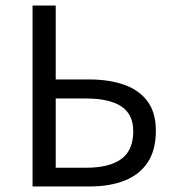

<svg xmlns="http://www.w3.org/2000/svg" viewBox="-20 -676 640 696"><path d="M98 0V-656H182V-388H303Q375 -388 429.5 -369Q484 -350 514.5 -309Q545 -268 545 -202Q545 -132 515.5 -87.5Q486 -43 432 -21.5Q378 0 304 0ZM182 -68H293Q376 -68 419.5 -99.5Q463 -131 463 -200Q463 -262 419.5 -290.5Q376 -319 291 -319H182Z"/></svg>

Font: Source Code Variable
Style: Regular
Weight: 400
Monospace: yes
Designer: Paul D. Hunt, Teo Tuominen
Foundry: Adobe Systems Incorporated
Version: Version 1.010;hotconv 1.0.106;makeotfexe 2.5.65593